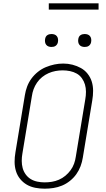

<svg xmlns="http://www.w3.org/2000/svg" viewBox="-20 -1129 640 1157"><path d="M249 8Q220 8 192 2.5Q164 -3 141 -16.5Q118 -30 101 -51Q84 -72 76 -98.5Q68 -125 68 -153.5Q68 -182 73 -211L130 -556Q134 -582 143.5 -607.5Q153 -633 169.5 -655.5Q186 -678 208.5 -696Q231 -714 256.5 -724.5Q282 -735 308 -740.5Q334 -746 361 -746Q390 -746 417 -739Q444 -732 467.5 -719Q491 -706 508 -684.5Q525 -663 533 -637Q541 -611 541 -582Q541 -553 536 -524L479 -179Q475 -153 465.5 -127.5Q456 -102 440 -79.5Q424 -57 401.5 -39Q379 -21 353.5 -10.5Q328 0 301.5 4Q275 8 249 8ZM249 -30Q271 -30 292.5 -33.5Q314 -37 335 -46Q356 -55 374 -70Q392 -85 405.5 -103.5Q419 -122 426.5 -143Q434 -164 437 -186L494 -531Q498 -553 498 -576Q498 -599 492 -619.5Q486 -640 473.5 -657.5Q461 -675 442.5 -685.5Q424 -696 402 -700.5Q380 -705 358 -705Q336 -705 314.5 -701Q293 -697 272.5 -688Q252 -679 234 -664.5Q216 -650 203 -631Q190 -612 182.5 -591.5Q175 -571 172 -549L115 -204Q111 -182 111 -159.5Q111 -137 116.5 -116.5Q122 -96 134.5 -78.5Q147 -61 165 -50Q183 -39 205 -34.5Q227 -30 249 -30ZM490 -846Q481 -846 472.5 -849Q464 -852 458.5 -859Q453 -866 451.5 -875.5Q450 -885 452 -895Q453 -901 456 -907Q459 -913 465 -917Q471 -921 477.5 -922.5Q484 -924 490 -924Q500 -924 508.5 -921Q517 -918 522.5 -911Q528 -904 529.5 -894.5Q531 -885 529 -875Q528 -869 524.5 -863Q521 -857 515.5 -853Q510 -849 503.5 -847.5Q497 -846 490 -846ZM290 -846Q281 -846 272.5 -849Q264 -852 258.5 -859Q253 -866 251.5 -875.5Q250 -885 252 -895Q253 -901 256 -907Q259 -913 265 -917Q271 -921 277.5 -922.5Q284 -924 290 -924Q300 -924 308.5 -921Q317 -918 322.5 -911Q328 -904 329.5 -894.5Q331 -885 329 -875Q328 -869 324.5 -863Q321 -857 315.5 -853Q310 -849 303.5 -847.5Q297 -846 290 -846ZM574 -1071H274V-1109H574Z"/></svg>

Font: Iosevka Slab XLtEx
Style: Italic
Weight: 200
Width: 7
Italic angle: -9°
Monospace: yes
Designer: Belleve Invis
Foundry: Belleve Invis
Version: Version 11.1.0; ttfautohint (v1.8.3)